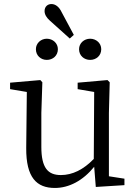

<svg xmlns="http://www.w3.org/2000/svg" viewBox="-20 -918 679 952"><path d="M427 -621C457 -621 482 -642 482 -674C482 -704 457 -726 427 -726C397 -726 372 -704 372 -674C372 -642 397 -621 427 -621ZM326 -727 346 -745 286 -857C273 -885 254 -898 235 -898C217 -898 201 -886 201 -863C201 -846 211 -830 228 -815ZM212 -621C242 -621 267 -642 267 -674C267 -704 242 -726 212 -726C183 -726 158 -704 158 -674C158 -642 183 -621 212 -621ZM520 -44V-358L524 -510L513 -521L365 -508V-476L447 -462L445 -130C394 -77 339 -50 282 -50C217 -50 185 -86 185 -190V-358L190 -510L180 -521L30 -508V-476L113 -462L110 -184C109 -37 162 14 252 14C322 14 391 -22 447 -91L455 9L597 0V-32Z"/></svg>

Font: Noto Serif CJK JP
Style: Regular
Weight: 400
Designer: Ryoko NISHIZUKA 西塚涼子 (kana & ideographs); Frank Grießhammer (Latin, Greek & Cyrillic); Wenlong ZHANG 张文龙 (bopomofo); San
Foundry: Adobe Systems Incorporated
Version: Version 1.000;PS 1;hotconv 16.6.53;makeotf.lib2.5.65590